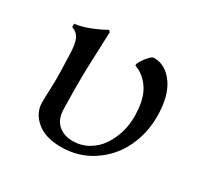

<svg xmlns="http://www.w3.org/2000/svg" viewBox="-115 -631 785 765"><g transform="rotate(30 277.5 -248.0)"><path d="M248.5 2.4Q175.8 2.4 135.5 -32Q95.2 -66.4 95.2 -115.2Q95.2 -137.7 96.7 -168.2Q98.1 -198.7 98.1 -224.6Q98.1 -236.3 97.7 -254.6Q97.2 -272.9 96.4 -298.1Q95.7 -323.2 95.2 -335.9Q94.2 -379.9 84.7 -402.1Q75.2 -424.3 48.8 -434.6V-449.2Q78.1 -452.1 115.5 -466.6Q152.8 -481 182.1 -498L189 -490.7Q188 -478 183.1 -335.4Q181.6 -298.3 181.6 -229.5Q181.6 -202.1 183.1 -135.7Q183.6 -89.4 209.2 -65.4Q234.9 -41.5 277.3 -41.5Q315.9 -41.5 347.9 -59.8Q379.9 -78.1 400.1 -107.7Q420.4 -137.2 431.4 -173.1Q442.4 -209 442.4 -246.1Q442.4 -325.7 414.8 -368.9Q387.2 -412.1 343.8 -426.8V-434.6Q351.1 -451.2 366.9 -470.9Q382.8 -490.7 393.6 -490.7Q447.3 -490.7 483.9 -438.7Q520.5 -386.7 520.5 -293.9Q520.5 -216.3 488.3 -149.4Q456.1 -82.5 392.8 -40Q329.6 2.4 248.5 2.4Z"/></g></svg>

Font: Flanker
Style: Regular
Weight: 400
Designer: Flanker
Foundry: Flanker
Version: Version 2.027